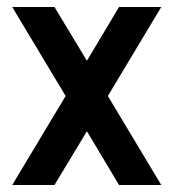

<svg xmlns="http://www.w3.org/2000/svg" viewBox="-20 -530 497 550"><path d="M321 -510H442L289 -255L442 0H321L229 -154L136 0H15L168 -255L15 -510H136L229 -356Z"/></svg>

Font: Akshar Medium
Style: Regular
Weight: 500
Designer: Tall Chai
Foundry: Tall Chai
Version: Version 1.000